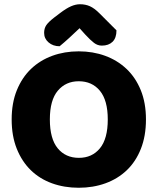

<svg xmlns="http://www.w3.org/2000/svg" viewBox="-20 -867 743 905"><path d="M668 -304Q668 -226 644 -165.5Q620 -105 577.5 -64.5Q535 -24 477 -3Q419 18 351 18Q283 18 225 -3Q167 -24 125 -65Q83 -106 59 -166Q35 -226 35 -304Q35 -382 59.5 -442Q84 -502 126.5 -542.5Q169 -583 226.5 -604Q284 -625 351 -625Q418 -625 475.5 -604Q533 -583 576 -542.5Q619 -502 643.5 -442Q668 -382 668 -304ZM488 -304Q488 -394 451 -439Q414 -484 351 -484Q290 -484 252.5 -439.5Q215 -395 215 -304Q215 -213 252 -168Q289 -123 352 -123Q414 -123 451 -168Q488 -213 488 -304ZM355 -734Q331 -711 307 -689Q283 -667 261 -649Q230 -649 209 -667Q188 -685 188 -712Q188 -733 198 -748Q208 -763 235 -784L264 -806Q293 -828 315 -837.5Q337 -847 357 -847Q383 -847 404 -837.5Q425 -828 448 -805L529 -724Q529 -688 510.5 -670Q492 -652 460 -652Q440 -652 423 -665Q406 -678 382 -704Z"/></svg>

Font: Baloo Bhaina 2 ExtraBold
Style: Regular
Weight: 800
Designer: Yesha Goshar, Manish Minz, Shuchita Grover and Ek Type
Foundry: Ek Type
Version: Version 1.640;hotconv 1.0.111;makeotfexe 2.5.65597; ttfautoh